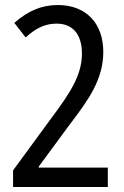

<svg xmlns="http://www.w3.org/2000/svg" viewBox="-20 -744 493 764"><path d="M32 -66V0H409V-77H134V-81L260 -252C331 -345 391 -428 391 -537C391 -651 323 -724 210 -724C144 -724 91 -700 37 -653L82 -595C120 -630 158 -650 205 -650C268 -650 306 -609 306 -531C306 -448 263 -379 188 -279Z"/></svg>

Font: Noto Sans Devanagari UI Condensed
Style: Regular
Weight: 400
Width: 3
Designer: Jelle Bosma - Monotype Design Team
Foundry: Monotype Imaging Inc.
Version: Version 2.004